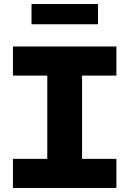

<svg xmlns="http://www.w3.org/2000/svg" viewBox="-20 -930 640 950"><path d="M44 0V-144H214V-556H44V-700H556V-556H386V-144H556V0ZM136 -810V-910H465V-810Z"/></svg>

Font: Red Hat Mono
Style: Bold
Weight: 700
Monospace: yes
Designer: Pentagram, MCKL
Foundry: Pentagram, MCKL
Version: Version 1.023; ttfautohint (v1.8.3)